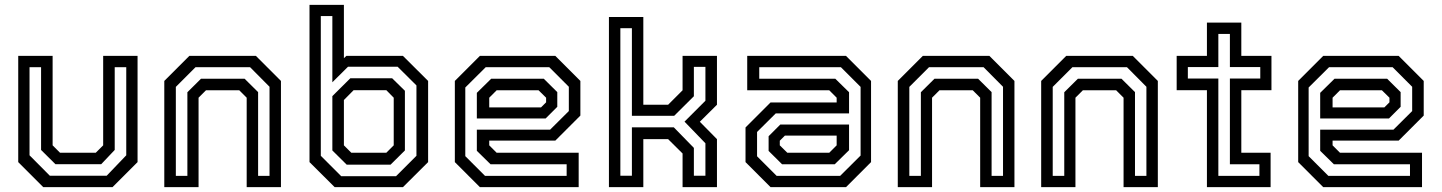

<svg xmlns="http://www.w3.org/2000/svg" viewBox="-20 -770 5933 790"><path d="M158 0 55 -103V-540H196.5V-172L227 -141.5H374L404.5 -172V-540H546V-103L443 0ZM185 -47H419L499.5 -131V-493.5H452V-153L396.5 -94.5H208L149 -153V-493.5H101.5V-131Z M656 0V-437L759 -540H1033L1136 -437V0H995V-368L964.5 -398.5H827.5L797 -368V0ZM703.5 -46.5H751V-390.5L807 -446H986.5L1042 -391V-46.5H1089V-413L1009 -493.5H784.5L703.5 -412.5Z M1357 0 1253.5 -103V-750H1395V-530.5L1405 -540H1638L1741.5 -437V-103L1638 0ZM1406.5 -92.5 1347.5 -151V-374.5L1421.5 -448H1593.5L1646 -396.5V-151L1587 -92.5ZM1425.5 -141.5H1569.5L1600 -172V-368L1569.5 -399H1435L1395 -358.5V-172ZM1384 -45H1609.5L1693.5 -129V-418.5L1616 -495.5H1412L1347.5 -431.5V-704H1300V-129Z M2265 -540 2368 -437V-294.5L2265 -191.5H1993V-172L2023.5 -141.5H2361V0H1954.5L1851.5 -103V-437L1954.5 -540ZM2217.5 -446 2273 -391V-330.5L2225 -282.5H1942V-388L2001 -446ZM2240 -493.5H1978.5L1894.5 -410V-127.5L1975.5 -46.5H2311.5V-94H1998.5L1942 -149.5V-236.5H2243.5L2320.5 -313V-413ZM2196 -398.5H2023.5L1993 -368V-328H2206L2227 -349V-368Z M2485.5 0V-700H2627V-339H2729L2788.5 -398.5V-540H2930V-339L2859.5 -269L2930 -197.5V0H2788.5V-138.5L2729 -197.5H2627V0ZM2532.5 -47H2580V-246H2752.5L2835 -161.5V-47H2882.5V-180.5L2796.5 -269.5L2882.5 -355.5V-495H2835V-374L2754 -293.5H2580V-654H2532.5Z M3150.5 0 3047.5 -103V-245.5L3150.5 -348.5H3422.5V-368L3392 -398.5H3054.5V-540H3461L3564 -437V-103L3461 0ZM3198 -94 3142.5 -149V-209.5L3190.5 -257.5H3473.5V-152L3414.5 -94ZM3175.5 -46.5H3437L3521 -130V-412.5L3440 -493.5H3104V-446H3417L3473.5 -390.5V-303.5H3172L3095 -227V-127ZM3219.5 -141.5H3392L3422.5 -172V-212H3209.5L3188.5 -191V-172Z M3674 0V-437L3777 -540H4051L4154 -437V0H4013V-368L3982.5 -398.5H3845.5L3815 -368V0ZM3721.5 -46.5H3769V-390.5L3825 -446H4004.5L4060 -391V-46.5H4107V-413L4027 -493.5H3802.5L3721.5 -412.5Z M4264 0V-437L4367 -540H4641L4744 -437V0H4603V-368L4572.5 -398.5H4435.5L4405 -368V0ZM4311.5 -46.5H4359V-390.5L4415 -446H4594.5L4650 -391V-46.5H4697V-413L4617 -493.5H4392.5L4311.5 -412.5Z M4946 0V-399H4821.5V-540H4946V-677H5087.5V-540H5211.5V-399H5087.5V-141.5H5208V0ZM4993 -46.5H5162V-94H5040.5V-447H5165.5V-494H5040.5V-630.5H4993V-494H4867.5V-447H4993Z M5735 -540 5838 -437V-294.5L5735 -191.5H5463V-172L5493.5 -141.5H5831V0H5424.5L5321.5 -103V-437L5424.5 -540ZM5687.5 -446 5743 -391V-330.5L5695 -282.5H5412V-388L5471 -446ZM5710 -493.5H5448.5L5364.5 -410V-127.5L5445.5 -46.5H5781.5V-94H5468.5L5412 -149.5V-236.5H5713.5L5790.5 -313V-413ZM5666 -398.5H5493.5L5463 -368V-328H5676L5697 -349V-368Z"/></svg>

Font: Tourney Thin Medium
Style: Regular
Weight: 500
Version: Version 1.015